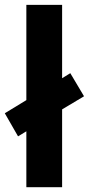

<svg xmlns="http://www.w3.org/2000/svg" viewBox="-20 -780 370 800"><path d="M238.8 -759.8H89.8V-362.8L0 -308.1L55.2 -211.9L89.8 -232.9V0H238.8V-324.2L330.1 -378.9L272.9 -475.1L238.8 -454.1Z"/></svg>

Font: Open Sans bold
Style: Bold
Weight: 700
Foundry: Ascender Corporation
Version: Version 1.100;PS 001.100;hotconv 1.0.88;makeotf.lib2.5.64775